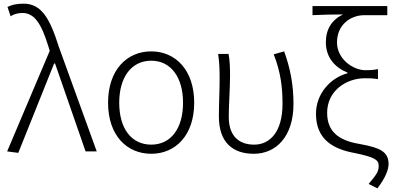

<svg xmlns="http://www.w3.org/2000/svg" viewBox="-20 -828 2149 1050"><path d="M80 8 276 -481H281L448 0H509L301 -574C253 -726 207 -808 109 -808C70 -808 42 -801 21 -790L38 -739C55 -750 76 -757 103 -757C170 -757 207 -695 244 -576L252 -550L19 0Z M807 13C939 13 1042 -87 1042 -266C1042 -446 939 -547 807 -547C674 -547 571 -446 571 -266C571 -87 674 13 807 13ZM807 -37C698 -37 632 -126 632 -266C632 -405 698 -496 807 -496C915 -496 981 -405 981 -266C981 -126 915 -37 807 -37Z M1368 13C1489 13 1585 -80 1585 -260C1585 -360 1569 -451 1534 -547L1477 -531C1516 -431 1525 -348 1525 -260C1525 -108 1457 -37 1370 -37C1297 -37 1231 -74 1231 -189C1231 -253 1238 -345 1238 -412C1238 -459 1237 -494 1230 -533H1173C1181 -477 1181 -438 1181 -395C1181 -327 1177 -259 1177 -191C1177 -46 1256 13 1368 13Z M2044 202C2087 146 2105 100 2105 69C2105 2 2058 -20 1955 -39C1855 -55 1769 -92 1769 -211C1769 -333 1875 -400 1975 -400C2002 -400 2020 -400 2047 -395V-450C2019 -445 2006 -444 1979 -444C1911 -444 1823 -505 1823 -596C1823 -692 1896 -745 1973 -745H2098V-795H1689V-745C1759 -748 1789 -749 1856 -749C1796 -721 1762 -669 1762 -597C1762 -513 1812 -459 1880 -431V-427C1788 -403 1708 -316 1708 -206C1708 -63 1805 -12 1920 9C2025 31 2051 44 2051 79C2051 110 2039 127 1996 178Z"/></svg>

Font: Spoqa Han Sans Neo Light
Style: Regular
Weight: 300
Designer: [Spoqa Han Sans Neo] Dong-huui Kim  Younghwa Kang  Yujin Lee  [Noto Sans] Ryoko NISHIZUKA  (kana & ideographs); Paul D. 
Foundry: Spoqa (http://www.spoqa-han-sans.com)
Version: Version 1.000